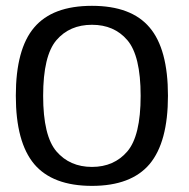

<svg xmlns="http://www.w3.org/2000/svg" viewBox="-20 -618 632 643"><path d="M288 4.5C375.5 4.5 440 -20 481 -68.5C522 -117.5 542.5 -193.5 542.5 -297.5C542.5 -401.5 522 -478 481 -526C440 -574.5 375.5 -598.5 288 -598.5C200 -598.5 135.5 -574.5 94.5 -526C53.5 -478 33 -401.5 33 -297.5C33 -193.5 53.5 -117.5 94.5 -68.5C135.5 -20 200 4.5 288 4.5ZM288 -59C238.5 -59 198.5 -76.5 169 -111C139.5 -145.5 124.5 -207.5 124.5 -297C124.5 -387 139.5 -449 169 -483.5C198.5 -518 238.5 -535 288 -535C337.5 -535 377 -518 406.5 -483.5C436 -449 451 -387 451 -297C451 -207.5 436 -145.5 406.5 -111C377 -76.5 337.5 -59 288 -59Z"/></svg>

Font: Anybody
Style: Regular
Weight: 400
Designer: Tyler Finck
Foundry: Etcetera Type Company
Version: Version 1.110